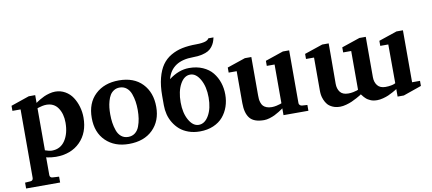

<svg xmlns="http://www.w3.org/2000/svg" viewBox="-79 -1007 3441 1528"><g transform="rotate(-10 1642.0 -243.5)"><path d="M571.8 -257.8Q571.8 -135.7 498.3 -61.8Q424.8 12.2 301.8 12.2Q284.2 12.2 264.6 9.8Q245.1 7.3 234.4 4.9L224.1 2V146Q224.1 155.8 230.2 162.4Q236.3 168.9 246.1 168.9L298.8 171.9V219.2H23.9V171.9L67.9 168.9Q77.1 168.9 83.5 162.4Q89.8 155.8 89.8 146V-408.2H23.9V-449.2L171.9 -500H224.1V-437Q227.5 -439.5 233.4 -443.8Q239.3 -448.2 257.3 -459Q275.4 -469.7 293.5 -478Q311.5 -486.3 336.9 -493.2Q362.3 -500 384.8 -500Q428.7 -500 465.1 -479Q501.5 -458 524.2 -423.3Q546.9 -388.7 559.3 -345.9Q571.8 -303.2 571.8 -257.8ZM423.8 -243.2Q423.8 -314 391.6 -361.6Q359.4 -409.2 297.9 -409.2Q282.2 -409.2 263.7 -405.3Q245.1 -401.4 234.4 -397.5L224.1 -394V-54.2Q257.8 -42 278.8 -42Q348.1 -42 386 -98.6Q423.8 -155.3 423.8 -243.2Z M1156.7 -241.2Q1156.7 -127.4 1085.9 -57.6Q1015.1 12.2 892.6 12.2Q777.3 12.2 706.5 -56.4Q635.7 -125 635.7 -242.2Q635.7 -362.8 708.3 -431.4Q780.8 -500 899.4 -500Q1020.5 -500 1088.6 -429Q1156.7 -357.9 1156.7 -241.2ZM1007.3 -242.2Q1007.3 -277.8 1002.4 -310.1Q997.6 -342.3 986.1 -373.8Q974.6 -405.3 951.4 -424.1Q928.2 -442.9 895.5 -442.9Q869.6 -442.9 849.6 -430.4Q829.6 -418 817.9 -398.7Q806.2 -379.4 798.6 -352.3Q791 -325.2 788.3 -299.8Q785.6 -274.4 785.6 -246.1Q785.6 -209.5 790.3 -177.5Q794.9 -145.5 806.2 -113.5Q817.4 -81.5 840.3 -62.7Q863.3 -43.9 896.5 -43.9Q928.7 -43.9 951.7 -61.8Q974.6 -79.6 986.1 -110.4Q997.6 -141.1 1002.4 -173.1Q1007.3 -205.1 1007.3 -242.2Z M1465.8 12.2Q1416 12.2 1374.5 -2.7Q1333 -17.6 1304.7 -42.2Q1276.4 -66.9 1256.3 -99.9Q1236.3 -132.8 1227.3 -168.7Q1218.3 -204.6 1218.3 -242.2V-317.9Q1218.3 -400.4 1234.4 -462.4Q1250.5 -524.4 1278.8 -564.7Q1307.1 -605 1350.3 -630.1Q1393.6 -655.3 1443.6 -665.5Q1493.7 -675.8 1557.1 -675.8Q1582 -675.8 1601.3 -678.5Q1620.6 -681.2 1630.6 -684.6Q1640.6 -688 1647.5 -692.9Q1654.3 -697.8 1656.2 -700.4Q1658.2 -703.1 1659.2 -706.1H1701.2Q1696.3 -684.1 1689.9 -668Q1683.6 -651.9 1670.2 -634Q1656.7 -616.2 1637.5 -605Q1618.2 -593.8 1586.7 -586.4Q1555.2 -579.1 1514.2 -579.1Q1340.3 -579.1 1303.2 -439Q1383.3 -500 1466.8 -500Q1528.8 -500 1577.4 -478.5Q1626 -457 1655.3 -420.7Q1684.6 -384.3 1699.7 -338.9Q1714.8 -293.5 1714.8 -242.2Q1714.8 -190.9 1699.2 -145.5Q1683.6 -100.1 1653.6 -64.7Q1623.5 -29.3 1575.2 -8.5Q1526.9 12.2 1465.8 12.2ZM1580.1 -242.2Q1580.1 -329.6 1546.9 -388.2Q1513.7 -446.8 1466.8 -446.8Q1417.5 -446.8 1385.7 -388.9Q1354 -331.1 1354 -242.2Q1354 -155.8 1386.7 -98.4Q1419.4 -41 1465.8 -41Q1515.1 -41 1547.6 -97.7Q1580.1 -154.3 1580.1 -242.2Z M2343.8 0H2142.6V-55.2Q2139.2 -52.2 2133.1 -47.9Q2127 -43.5 2108.2 -31.7Q2089.4 -20 2071.3 -11.2Q2053.2 -2.4 2029.1 4.9Q2004.9 12.2 1984.4 12.2Q1902.8 12.2 1869.6 -28.8Q1836.4 -69.8 1836.4 -150.9V-409.2H1771.5V-450.2L1918.5 -500H1970.7V-409.2V-189.9Q1970.7 -172.4 1971.9 -159.4Q1973.1 -146.5 1978.5 -130.4Q1983.9 -114.3 1993.4 -103.8Q2002.9 -93.3 2020.5 -86.2Q2038.1 -79.1 2062.5 -79.1Q2081.1 -79.1 2101.1 -83.5Q2121.1 -87.9 2131.8 -91.8L2142.6 -96.2V-409.2H2079.6V-450.2L2225.6 -500H2276.4V-409.2V-73.2Q2276.4 -64.5 2283.4 -57.6Q2290.5 -50.8 2299.8 -49.8L2343.8 -46.9Z M3195.8 -500V-409.2V-80.1H3259.8V-39.1L3112.8 12.2H3062.5V-48.8Q3059.1 -46.4 3052.7 -42.2Q3046.4 -38.1 3027.3 -27.6Q3008.3 -17.1 2989.7 -9Q2971.2 -1 2945.8 5.6Q2920.4 12.2 2898.4 12.2Q2882.8 12.2 2868.9 9.8Q2855 7.3 2844 2.2Q2833 -2.9 2825 -7.6Q2816.9 -12.2 2808.3 -20.5Q2799.8 -28.8 2796.1 -32.7Q2792.5 -36.6 2785.6 -45.7Q2778.8 -54.7 2777.3 -56.2Q2773.4 -53.2 2766.1 -48.6Q2758.8 -43.9 2737.5 -32.2Q2716.3 -20.5 2695.8 -11.5Q2675.3 -2.4 2648.4 4.9Q2621.6 12.2 2599.6 12.2Q2564.9 12.2 2538.8 0.5Q2512.7 -11.2 2498.5 -28.1Q2484.4 -44.9 2475.3 -67.1Q2466.3 -89.4 2463.9 -106.7Q2461.4 -124 2461.4 -141.1V-409.2H2396.5V-450.2L2543.5 -500H2595.7V-409.2L2594.7 -173.8Q2594.7 -132.8 2615.2 -106.4Q2635.7 -80.1 2681.6 -80.1Q2700.7 -80.1 2720.7 -84Q2740.7 -87.9 2751.5 -91.8L2761.7 -96.2V-409.2H2696.8V-450.2L2843.8 -500H2895.5V-409.2V-173.8Q2895.5 -133.3 2916.7 -106.7Q2938 -80.1 2981.4 -80.1Q3005.9 -80.1 3026.1 -84Q3046.4 -87.9 3054.2 -91.8L3062.5 -96.2L3061.5 -409.2H2996.6V-450.2L3143.6 -500Z"/></g></svg>

Font: Veleka
Style: Bold
Weight: 700
Designer: Stefan Peev, Context Ltd, 2016; SIL International, 1997-2014.
Foundry: Stefan Peev, Context Ltd, 2016
Version: Version 1.000